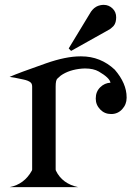

<svg xmlns="http://www.w3.org/2000/svg" viewBox="-20 -770 541 790"><path d="M262.7 -570.8 354.5 -722.2Q356 -724.6 361.3 -730.5Q374 -744.6 392.6 -748.5Q399.9 -750 406.7 -750Q428.2 -750 443.8 -734.4Q458 -720.2 458 -698.7Q458 -694.8 457.5 -689.9Q455.6 -668 440.4 -656.7L432.1 -649.9L272.5 -560.5ZM19.5 0Q80.1 -11.7 111.3 -68.4L112.3 -72.3V-413.6Q112.3 -425.3 106 -430.7Q97.2 -438.5 76.2 -442.9Q32.2 -452.6 19.5 -453.6Q53.2 -468.8 168.9 -509.3Q251 -538.1 310.5 -538.1Q312.5 -538.1 314.5 -538.1Q393.6 -538.1 452.1 -483.4Q501 -426.8 501 -369.6Q501 -368.2 501 -367.2Q501 -340.3 482.4 -320.3Q464.4 -300.8 437.5 -300.8Q410.6 -300.8 392.6 -319.3Q374 -338.4 374 -363.8Q374 -364.7 374 -365.2Q374 -393.1 392.6 -411.1Q410.6 -428.7 434.6 -429.7Q431.2 -449.7 386.7 -475.6Q364.7 -488.3 329.6 -488.3Q323.7 -488.3 317.9 -487.8Q264.6 -483.4 230 -459Q227.5 -457.5 215.8 -446.3Q209 -439.9 209 -413.6V-72.3L210 -67.9Q236.3 -13.7 301.8 0Z"/></svg>

Font: Modern Antiqua
Style: Regular
Weight: 500
Version: Version 1.0